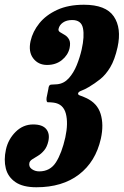

<svg xmlns="http://www.w3.org/2000/svg" viewBox="-32 -780 522 810"><path d="M-7 -149Q2.5 -192.5 34 -223.8Q65.5 -255 108 -255Q147 -255 163 -235.5Q179 -216 172 -184.5Q166.5 -160 154.2 -145.5Q142 -131 128.2 -122.8Q114.5 -114.5 104.2 -108Q94 -101.5 92 -93Q88.5 -76.5 102 -66.8Q115.5 -57 133.5 -57Q179.5 -57 204 -95.2Q228.5 -133.5 243.5 -200Q256.5 -260 245.8 -300.8Q235 -341.5 194.5 -347Q179.5 -349 171 -348.5Q162.5 -348 164.5 -367.5L172 -404.5Q173.5 -423 183.8 -423Q194 -423 209.5 -424.5Q238 -427.5 258.2 -450Q278.5 -472.5 291.8 -505.2Q305 -538 312.5 -571Q325 -626.5 318 -661Q311 -695.5 272.5 -695.5Q249 -695.5 233.8 -685Q218.5 -674.5 215 -658Q213 -649.5 221.5 -644.2Q230 -639 241.2 -632.5Q252.5 -626 259.5 -613.2Q266.5 -600.5 261.5 -576.5Q254.5 -547 229 -526.5Q203.5 -506 166.5 -506Q129.5 -506 108.2 -533.8Q87 -561.5 97 -607Q106 -647 134 -681.8Q162 -716.5 209 -738.2Q256 -760 322 -760Q414.5 -760 448 -710.8Q481.5 -661.5 464 -581Q452 -527.5 433 -496Q414 -464.5 390.8 -446Q367.5 -427.5 343 -413Q325.5 -402.5 312.2 -397.8Q299 -393 297.5 -386.5Q296 -380 305.8 -377Q315.5 -374 331.5 -366.5Q378.5 -345 392.5 -299.5Q406.5 -254 393.5 -195Q371.5 -97.5 301.2 -43.8Q231 10 121.5 10Q64.5 10 33 -11.8Q1.5 -33.5 -7.5 -69.5Q-16.5 -105.5 -7 -149Z"/></svg>

Font: Besley* Condensed
Style: Bold Italic
Weight: 700
Width: 3
Italic angle: -13°
Designer: Owen Earl
Foundry: indestructible type*
Version: Version 3.000; ttfautohint (v1.8.3)